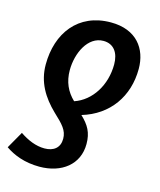

<svg xmlns="http://www.w3.org/2000/svg" viewBox="-145 -635 786 941"><g transform="rotate(15 248.0 -165.0)"><path d="M301 -552C135 -552 45 -429 45 -270C45 -181 87 -113 148 -54C197 -8 222 17 222 60C222 105 192 129 145 129C101 129 59 111 19 84L-30 170C12 199 69 222 144 222C257 222 339 159 339 55C339 -3 319 -37 278 -76C413 -116 491 -227 491 -367C491 -469 431 -552 301 -552ZM289 -455C342 -455 369 -415 369 -357C369 -252 312 -161 226 -132C187 -169 166 -215 166 -274C166 -360 210 -455 289 -455Z"/></g></svg>

Font: Noto Sans SemiCondensed SemiBold
Style: Italic
Weight: 600
Width: 4
Italic angle: -12°
Designer: Monotype Design Team
Foundry: Monotype Imaging Inc.
Version: Version 2.013